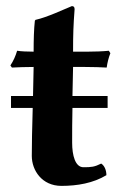

<svg xmlns="http://www.w3.org/2000/svg" viewBox="-20 -598 394 628"><path d="M332 -284H217L219 -379H257C281 -379 316 -378 329 -377C331 -392 335 -409 341 -424L336 -432C317 -430 289 -429 266 -429H219C219 -485 220 -515 224 -568C224 -575 221 -578 215 -578C190 -568 136 -542 96 -533L94 -530C91 -503 90 -469 90 -429C70 -429 48 -430 36 -432C31 -415 24 -399 14 -384L19 -377C36 -378 67 -379 90 -379L88 -284H16V-245H87C85 -187 84 -116 84 -88C84 -41 117 10 181 10C233 10 285 1 328 -25C328 -41 322 -56 311 -63C289 -52 279 -51 253 -51C226 -51 216 -90 216 -131C216 -134 216 -137 216 -140C216 -165 216 -202 217 -245H332Z"/></svg>

Font: Libertinus Sans
Style: Bold
Weight: 700
Designer: Philipp H. Poll, Khaled Hosny
Foundry: Caleb Maclennan
Version: Version 7.050;RELEASE